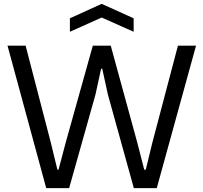

<svg xmlns="http://www.w3.org/2000/svg" viewBox="-20 -977 1055 997"><path d="M19 -740H113L244 -236L278 -96H284L321 -236L462 -740H555L693 -236L729 -96H737L771 -236L904 -740H998L794 0H675L540 -487L511 -620H505L476 -487L339 0H220ZM343 -882 508 -957 674 -882V-812L508 -886L343 -812Z"/></svg>

Font: Encode Sans Normal
Style: Regular
Weight: 400
Designer: Pablo Impallari, Andres Torresi
Foundry: Pablo Impallari, Andres Torresi
Version: Version 1.000; ttfautohint (v1.00) -l 8 -r 50 -G 200 -x 14 -